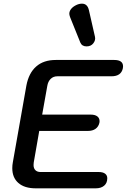

<svg xmlns="http://www.w3.org/2000/svg" viewBox="-20 -1027 692 1047"><path d="M47 -110Q47 -126 50 -142L124 -561Q137 -629 177.5 -664.5Q218 -700 284 -700H603Q651 -700 651 -665Q651 -658 650 -655Q641 -611 588 -611H293Q271 -611 256.5 -597Q242 -583 238 -559L210 -402H475Q498 -402 510.5 -392.5Q523 -383 523 -366Q523 -360 522 -357Q517 -336 501 -324.5Q485 -313 459 -313H194L164 -141Q163 -136 163 -127Q163 -109 173 -99Q183 -89 201 -89H518Q541 -89 553 -80Q565 -71 565 -55Q565 -29 548 -14.5Q531 0 502 0H175Q114 0 80.5 -29Q47 -58 47 -110ZM418 -795 362 -934Q358 -946 358 -952Q358 -966 368 -978.5Q378 -991 397 -1000Q412 -1007 427 -1007Q457 -1007 465 -971L498 -826Q502 -808 489 -791Q476 -774 452 -774Q427 -774 418 -795Z"/></svg>

Font: Kodchasan SemiBold
Style: Italic
Weight: 600
Italic angle: -10°
Version: Version 1.000; ttfautohint (v1.6)